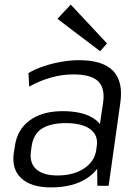

<svg xmlns="http://www.w3.org/2000/svg" viewBox="-20 -809 609 836"><path d="M202 7Q116 7 73 -32.5Q30 -72 40 -143L45 -174Q55 -245 109.5 -285Q164 -325 253 -325Q347 -325 397 -287Q407 -279 415 -269L429 -362Q438 -426 407 -455.5Q376 -485 299 -485Q250 -485 201 -471Q152 -457 107 -432L104 -491Q133 -508 170 -520.5Q207 -533 247.5 -540Q288 -547 324 -547Q427 -547 472 -501Q517 -455 504 -362L453 0H404L403 -74Q386 -51 360 -34Q299 7 202 7ZM230 -45Q300 -45 346 -75.5Q392 -106 399 -156L401 -171Q409 -220 373 -246.5Q337 -273 266 -273Q201 -273 162.5 -249Q124 -225 117 -167L115 -153Q107 -100 137.5 -72.5Q168 -45 230 -45ZM446 -620 416 -586 230 -727 288 -789Z"/></svg>

Font: Pathway Extreme 8pt Thin 12pt Light
Style: Italic
Weight: 300
Italic angle: -8°
Version: Version 1.001;gftools[0.9.26]